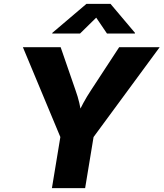

<svg xmlns="http://www.w3.org/2000/svg" viewBox="-20 -971 844 991"><path d="M248 0 291.5 -263.7 98.1 -727.5H293L370.1 -504.4Q381.8 -472.2 389.4 -439.5Q397 -406.7 403.3 -363.3H372.6Q392.6 -407.2 410.4 -439.9Q428.2 -472.7 449.2 -504.4L595.2 -727.5H804.2L462.9 -263.7L419.4 0ZM393.1 -797.9H249.5L250 -801.3L426.3 -951.2H550.3L676.8 -801.3L676.3 -797.9H532.2L476.6 -879.9Z"/></svg>

Font: Inter ExtraBold
Style: Italic
Weight: 800
Italic angle: -9.3988°
Designer: Rasmus Andersson
Foundry: rsms
Version: Version 4.001;git-66647c0bb